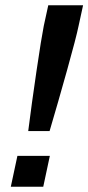

<svg xmlns="http://www.w3.org/2000/svg" viewBox="-20 -708 335 728"><path d="M146 -610 163 -688H295L278 -610Q269 -566 234.5 -442.5Q200 -319 168 -211H87Q100 -314 118.5 -439.5Q137 -565 146 -610ZM21 0 46 -117H169L144 0Z"/></svg>

Font: Saira Semi Condensed Medium
Style: Italic
Weight: 500
Width: 4
Italic angle: -12°
Designer: Hector Gatti with collaboration of the Omnibus-Type team
Foundry: Omnibus-Type
Version: Version 1.001; ttfautohint (v1.8)